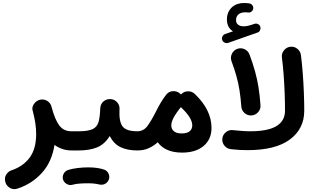

<svg xmlns="http://www.w3.org/2000/svg" viewBox="-20 -973 2112 1296"><path d="M201.7 -221.7Q192.4 -246.1 208.3 -269.8Q224.1 -293.5 250 -299.8Q261.7 -302.7 273.9 -300.8Q294.4 -297.9 308.8 -284.2Q323.2 -270.5 327.6 -252.9Q327.6 -252 328.1 -251Q351.1 -164.1 380.6 -125.5Q410.2 -86.9 461.9 -86.9H462.4Q489.3 -86.9 508.1 -67.9Q526.9 -48.8 526.9 -22Q526.9 4.9 508.1 23.7Q489.3 42.5 462.4 42.5H461.9Q429.7 42.5 401.1 32.7Q372.6 22.9 347.7 5.4Q330.1 119.6 263.2 193.6Q196.3 267.6 99.1 299.8Q70.3 309.6 46.9 295.4Q23.4 281.2 16.6 257.8Q7.8 227.5 21.7 205.8Q35.6 184.1 57.1 176.8Q135.3 150.9 179.7 91.6Q224.1 32.2 224.1 -68.4Q224.1 -136.7 202.1 -220.2Z M397.5 -22Q397.5 -48.8 416.5 -67.9Q435.5 -86.9 462.4 -86.9H511.2Q538.1 -86.9 557.4 -67.9Q576.7 -48.8 576.7 -22Q576.7 4.9 557.4 23.7Q538.1 42.5 511.2 42.5H462.4Q435.5 42.5 416.5 23.7Q397.5 4.9 397.5 -22Z M446.3 -22Q446.3 -48.8 465.3 -67.9Q484.4 -86.9 511.2 -86.9Q575.2 -86.9 605.5 -101.6Q635.7 -116.2 645.3 -150.1Q654.8 -184.1 656.7 -242.7Q658.7 -272.5 679.2 -289.1Q699.7 -305.7 726.6 -304.2Q753.9 -302.2 771.5 -281.7Q789.1 -261.2 786.6 -235.4Q782.2 -153.8 806.9 -120.4Q831.5 -86.9 906.7 -86.9H907.2Q934.1 -86.9 952.9 -67.9Q971.7 -48.8 971.7 -22Q971.7 4.9 952.9 23.7Q934.1 42.5 907.2 42.5H906.7Q840.3 42.5 793.9 20.3Q747.6 -2 720.7 -54.7Q685.5 1.5 634.8 22Q584 42.5 511.2 42.5Q484.4 42.5 465.3 23.7Q446.3 4.9 446.3 -22ZM405.3 238.3Q399.9 218.3 409.9 199.5Q419.9 180.7 440.9 173.8Q468.3 165.5 504.4 161.1Q540.5 156.7 575.7 156.7Q611.3 156.7 640.4 161.4Q669.4 166 689.5 174.3Q710.4 186 716.1 208.7Q721.7 231.4 708.5 250.5Q697.8 265.6 682.6 270.8Q667.5 275.9 650.9 272.5Q618.7 264.2 575.7 264.2Q542.5 264.2 514.9 266.4Q487.3 268.6 470.2 273.9Q449.7 279.8 430.7 269Q411.6 258.3 405.3 238.3Z M842.8 -22Q842.8 -48.8 861.6 -67.9Q880.4 -86.9 907.2 -86.9Q949.2 -86.9 976.1 -123.8Q1002.9 -160.6 1033.2 -221.2Q1049.3 -253.4 1066.7 -282.7Q1084 -312 1102.1 -334Q1103 -335.4 1104 -336.4Q1120.6 -356.4 1147.7 -357.7Q1174.8 -358.9 1194.8 -341.8Q1198.2 -338.9 1201.7 -335Q1202.1 -335.9 1203.1 -336.9Q1221.7 -356 1248.5 -356.7Q1275.4 -357.4 1294.9 -338.9Q1407.7 -231.4 1407.7 -109.4Q1407.7 -33.2 1354.7 12Q1301.8 57.1 1209 57.1Q1150.4 57.1 1109.1 38.6Q1067.9 20 1044.9 -12.7Q1018.6 11.2 984.6 26.9Q950.7 42.5 907.2 42.5Q880.4 42.5 861.6 23.7Q842.8 4.9 842.8 -22ZM1136.2 -127Q1136.2 -102.1 1153.8 -87.2Q1171.4 -72.3 1205.6 -72.3Q1242.2 -72.3 1260 -86.9Q1277.8 -101.6 1277.8 -127Q1277.8 -176.3 1205.6 -245.1Q1203.1 -247.6 1201.2 -250Q1196.3 -244.1 1191.4 -237.8L1189.5 -235.8Q1181.2 -224.6 1172.6 -212.4Q1164.1 -200.2 1157.2 -188.5Q1136.2 -152.3 1136.2 -127Z M1480 -703.1Q1475.6 -714.4 1481.4 -726.8Q1487.3 -739.3 1499.5 -743.2L1552.7 -761.7Q1511.7 -787.1 1511.7 -841.8Q1511.7 -889.6 1542.7 -921.1Q1573.7 -952.6 1628.9 -952.6Q1646.5 -952.6 1662.1 -950.2Q1674.8 -948.2 1682.6 -938.5Q1690.4 -928.7 1689.5 -916.5Q1688.5 -904.3 1678.2 -895.5Q1668 -886.7 1655.3 -888.7Q1648.9 -890.1 1637.2 -890.1Q1605 -890.1 1589.1 -875.5Q1573.2 -860.8 1573.2 -837.9Q1573.2 -816.9 1587.2 -806.2Q1601.1 -795.4 1625 -795.4Q1638.2 -795.4 1653.1 -798.6Q1668 -801.8 1697.8 -812Q1710.9 -816.4 1722.9 -809.6Q1734.9 -802.7 1737.8 -790Q1740.2 -777.8 1734.6 -767.1Q1729 -756.3 1718.3 -753.4L1520 -683.6Q1508.3 -679.7 1496.3 -685.3Q1484.4 -690.9 1480 -703.1ZM1480.5 -36.1Q1482.9 -62.5 1503.9 -80.1Q1524.9 -97.7 1551.3 -94.7Q1585.9 -91.3 1614 -89.1Q1642.1 -86.9 1669.4 -86.9Q1789.1 -86.9 1846.4 -122.1Q1903.8 -157.2 1903.8 -225.6Q1903.8 -282.2 1901.4 -345.9Q1898.9 -409.7 1894.3 -471.7Q1889.6 -533.7 1882.8 -585Q1879.4 -610.8 1896 -632.3Q1912.6 -653.8 1938.5 -657.2Q1964.8 -661.1 1986.3 -644.3Q2007.8 -627.4 2011.2 -601.6Q2018.6 -544.9 2023.4 -480.5Q2028.3 -416 2031 -350.6Q2033.7 -285.2 2033.7 -225.6Q2033.7 -103.5 1936.8 -31.5Q1839.8 40.5 1651.4 40.5Q1624 40.5 1597.7 39.1Q1571.3 37.6 1539.6 34.2Q1512.7 31.2 1495.6 11Q1478.5 -9.3 1480.5 -36.1ZM1542.5 -560.5Q1533.7 -585.4 1545.2 -609.6Q1556.6 -633.8 1581.5 -643.1Q1606.4 -652.3 1630.9 -640.9Q1655.3 -629.4 1664.6 -604Q1688 -541 1702.1 -489Q1716.3 -437 1724.9 -383.8Q1733.4 -330.6 1738.3 -264.2Q1740.7 -237.3 1723.1 -216.8Q1705.6 -196.3 1678.7 -193.8Q1651.9 -191.9 1631.6 -209.2Q1611.3 -226.6 1608.9 -253.4Q1604.5 -313.5 1596.9 -361.8Q1589.4 -410.2 1576.4 -457.3Q1563.5 -504.4 1542.5 -560.5Z"/></svg>

Font: Mikhak Bold
Style: Regular
Weight: 700
Designer: Amin Abedi
Version: Version 3.3